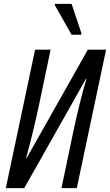

<svg xmlns="http://www.w3.org/2000/svg" viewBox="-20 -970 567 990"><path d="M349 -791H399V-801L349 -950H263V-943ZM10 0H105L423 -563H426C406 -500 378 -386 359 -296L297 0H376L527 -714H433L118 -156H115C137 -237 160 -330 178 -414L241 -714H161Z"/></svg>

Font: Noto Sans ExtraCondensed
Style: Italic
Weight: 400
Width: 2
Italic angle: -12°
Designer: Monotype Design Team
Foundry: Monotype Imaging Inc.
Version: Version 2.013